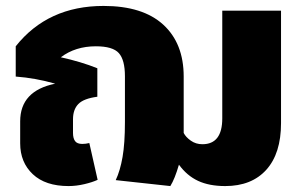

<svg xmlns="http://www.w3.org/2000/svg" viewBox="-20 -607 1030 647"><path d="M927 -571V-192Q927 -90 877.5 -35Q828 20 739 20Q685 20 647.5 2.5Q610 -15 583 -52Q569 -4 554 20L370 0Q385 -32 393 -78Q401 -124 401 -196V-350Q401 -405 380.5 -428Q360 -451 303 -451Q234 -451 185 -414Q253 -399 308 -377V-281Q262 -275 244 -256.5Q226 -238 226 -205V-159Q226 -141 233 -131.5Q240 -122 257 -122Q269 -122 281 -125L309 -1Q292 7 264.5 13.5Q237 20 211 20Q133 20 90.5 -20Q48 -60 48 -124V-198Q48 -301 166 -325Q100 -344 33 -349V-451Q141 -587 329 -587Q461 -587 530 -524Q599 -461 599 -349V-172V-158V-159Q606 -145 623 -133Q640 -121 662 -121Q729 -121 729 -208V-571Z"/></svg>

Font: FiraGO Heavy
Style: Regular
Weight: 900
Designer: bBox Type
Foundry: bBox Type GmbH
Version: Version 1.001